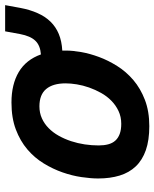

<svg xmlns="http://www.w3.org/2000/svg" viewBox="54 -646 607 755"><g transform="rotate(-90 357.5 -268.5)"><path d="M33.2 -186Q33.2 -214.8 38.6 -251.5Q43.9 -288.1 57.1 -325.9Q70.3 -363.8 92.3 -399.9Q114.3 -436 147.5 -464.4Q180.7 -492.7 226.1 -509.8Q271.5 -526.9 332 -526.9Q403.3 -526.9 451.7 -498.3Q500 -469.7 521 -411.1Q556.2 -413.6 574.7 -432.9Q593.3 -452.1 601.1 -493.2L611.8 -551.8H714.8L704.1 -493.2Q696.8 -454.1 683.3 -424.1Q669.9 -394 649.7 -373.3Q629.4 -352.5 601.3 -340.8Q573.2 -329.1 536.1 -327.1V-311Q536.1 -286.6 530.3 -252.9Q524.4 -219.2 511 -182.9Q497.6 -146.5 475.3 -111.1Q453.1 -75.7 420.2 -47.6Q387.2 -19.5 342.3 -2.2Q297.4 15.1 238.8 15.1Q183.6 15.1 144.5 1.5Q105.5 -12.2 80.8 -38.1Q56.2 -64 44.7 -101.3Q33.2 -138.7 33.2 -186ZM163.1 -184.1Q163.1 -163.1 167.5 -146.5Q171.9 -129.9 181.9 -118.7Q191.9 -107.4 208.3 -101.3Q224.6 -95.2 248 -95.2Q275.9 -95.2 298.6 -106Q321.3 -116.7 339.1 -134.3Q356.9 -151.9 369.6 -174.6Q382.3 -197.3 390.9 -221.7Q399.4 -246.1 403.3 -270Q407.2 -293.9 407.2 -314Q407.2 -363.8 385 -390.4Q362.8 -417 316.9 -417Q291 -417 269.5 -407.2Q248 -397.5 231 -380.6Q213.9 -363.8 201.2 -341.1Q188.5 -318.4 179.9 -292.5Q171.4 -266.6 167.2 -238.8Q163.1 -210.9 163.1 -184.1Z"/></g></svg>

Font: Lorenzo Sans
Style: Bold Italic
Weight: 700
Italic angle: -12°
Foundry: Intel Corporation
Version: Version 1.00; ttfautohint (v1.5)